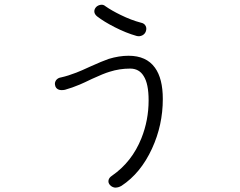

<svg xmlns="http://www.w3.org/2000/svg" viewBox="-20 -807 1040 832"><path d="M436.5 -780.3Q427.7 -788.1 416 -786.1Q404.3 -784.2 396.5 -776.4Q388.7 -767.6 388.7 -757.8Q388.7 -746.1 400.4 -736.3Q430.7 -712.9 476.6 -689.5Q526.4 -664.1 571.3 -651.4Q585 -647.5 597.7 -654.3Q608.4 -660.2 612.3 -671.9Q616.2 -684.6 611.3 -694.3Q605.5 -706.1 589.8 -709Q548.8 -719.7 502.9 -742.2Q462.9 -761.7 436.5 -780.3ZM245.1 -471.7Q230.5 -469.7 222.7 -459Q215.8 -448.2 218.8 -437.5Q220.7 -425.8 231.4 -419.9Q243.2 -414.1 261.7 -418Q293 -426.8 325.2 -440.4Q343.8 -448.2 377.9 -464.8Q428.7 -488.3 455.1 -496.1Q498 -509.8 543.9 -509.8Q583 -509.8 602.5 -477.5Q624 -444.3 624 -372.1Q624 -286.1 592.8 -208Q551.8 -105.5 465.8 -45.9Q452.1 -37.1 450.2 -25.4Q448.2 -13.7 457 -4.9Q464.8 3.9 477.5 5.9Q492.2 6.8 506.8 -2Q589.8 -56.6 638.7 -163.1Q685.5 -264.6 685.5 -377.9Q685.5 -466.8 651.4 -513.7Q614.3 -565.4 537.1 -565.4Q496.1 -565.4 451.2 -551.8Q422.9 -542 371.1 -518.6Q331.1 -500 310.5 -492.2Q275.4 -478.5 245.1 -471.7Z"/></svg>

Font: GulimChe
Style: Regular
Weight: 400
Monospace: yes
Version: Version 2.21